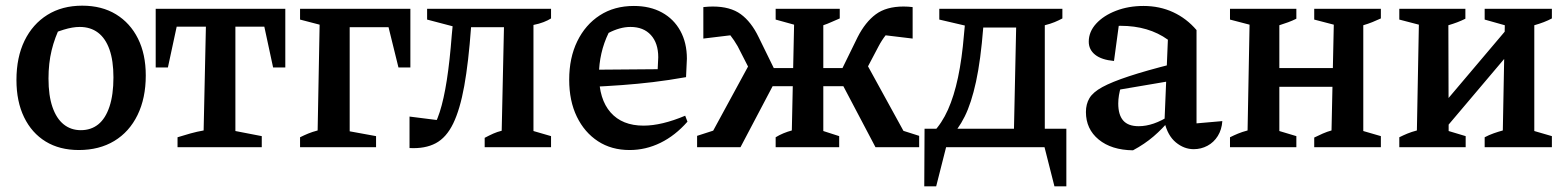

<svg xmlns="http://www.w3.org/2000/svg" viewBox="-20 -519 5526 677"><path d="M258 10Q190 10 141 -20Q92 -50 65 -105.5Q38 -161 38 -237Q38 -317 66.5 -375.5Q95 -434 147 -466.5Q199 -499 270 -499Q339 -499 389 -468.5Q439 -438 466.5 -383Q494 -328 494 -253Q494 -173 465 -113.5Q436 -54 383 -22Q330 10 258 10ZM265 -60Q301 -60 326.5 -80.5Q352 -101 366 -143Q380 -185 380 -246Q380 -305 366 -344.5Q352 -384 325.5 -404Q299 -424 261 -424Q236 -424 205 -414.5Q174 -405 130 -386L195 -431Q173 -387 162 -341.5Q151 -296 151 -242Q151 -182 165 -141.5Q179 -101 204.5 -80.5Q230 -60 265 -60Z M986 -488V-281H943L912 -425H810V-57L903 -39V0H606V-35Q628 -42 651.5 -48.5Q675 -55 698 -59L706 -425H603L572 -281H529V-488Z M1427 -488V-281H1385L1350 -423H1213V-56L1306 -39V0H1038V-35Q1052 -42 1066.5 -48Q1081 -54 1100 -59L1107 -432L1038 -450V-488Z M1424 3V-108L1543 -93L1496 -53Q1516 -79 1530.5 -124Q1545 -169 1555.5 -236.5Q1566 -304 1573 -396L1581 -479L1623 -414L1486 -450V-488H1923V-454Q1912 -447 1896.5 -441Q1881 -435 1861 -431V-57L1923 -39V0H1689V-33Q1706 -42 1719.5 -48Q1733 -54 1749 -58L1757 -423H1641Q1632 -299 1617 -216Q1602 -133 1578 -83.5Q1554 -34 1516.5 -14Q1479 6 1424 3Z M2200 10Q2136 10 2088.5 -21Q2041 -52 2014 -107.5Q1987 -163 1987 -238Q1987 -315 2015.5 -373.5Q2044 -432 2095 -465Q2146 -498 2215 -498Q2272 -498 2314 -475Q2356 -452 2379 -410Q2402 -368 2402 -312L2399 -247Q2337 -236 2282.5 -229.5Q2228 -223 2173 -219Q2118 -215 2054 -212L2055 -273L2299 -275L2301 -317Q2301 -367 2275 -395.5Q2249 -424 2203 -424Q2184 -424 2164.5 -418.5Q2145 -413 2126 -403Q2109 -368 2100.5 -330.5Q2092 -293 2092 -256Q2092 -169 2133 -122.5Q2174 -76 2249 -76Q2313 -76 2396 -111L2404 -90Q2361 -41 2309 -15.5Q2257 10 2200 10Z M2715 0V-35Q2728 -43 2742.5 -49Q2757 -55 2772 -59L2780 -432L2715 -450V-488H2941V-454Q2924 -447 2911 -441Q2898 -435 2883 -430V-57L2939 -39V0ZM2438 0V-40L2503 -61L2481 -33L2631 -309L2719 -243L2591 0ZM2648 -225 2581 -356Q2569 -377 2554.5 -395.5Q2540 -414 2529 -423L2576 -397L2460 -383V-494Q2469 -495 2477.5 -495.5Q2486 -496 2493 -496Q2555 -496 2592 -469Q2629 -442 2655 -388L2726 -243ZM2663 -215V-279H2816V-215ZM2849 -215V-279H2995V-215ZM3067 0 2939 -243 3027 -310 3178 -35 3155 -61 3221 -40V0ZM3009 -225 2933 -243 3004 -388Q3031 -441 3068 -468.5Q3105 -496 3166 -496Q3174 -496 3182 -495.5Q3190 -495 3198 -494V-383L3082 -397L3129 -423Q3118 -414 3103.5 -395.5Q3089 -377 3078 -356Z M3326 -30 3270 -52Q3301 -84 3322.5 -132Q3344 -180 3358 -246Q3372 -312 3379 -397L3382 -429L3292 -450V-488H3726V-454Q3713 -447 3698.5 -441Q3684 -435 3664 -430V-51H3555L3563 -422H3447Q3438 -307 3421.5 -231Q3405 -155 3381.5 -108Q3358 -61 3326 -30ZM3239 138 3240 -65H3740V138H3698L3663 0H3316L3281 138Z M4189 7Q4155 7 4126 -17Q4097 -41 4086 -89L4098 -379Q4030 -428 3931 -428Q3914 -428 3897 -426Q3880 -424 3864 -421L3928 -452L3908 -304Q3864 -308 3841.5 -326Q3819 -344 3819 -372Q3819 -407 3845 -435.5Q3871 -464 3915 -481Q3959 -498 4012 -498Q4069 -498 4116.5 -476Q4164 -454 4199 -413V-84L4290 -92Q4288 -62 4274 -39.5Q4260 -17 4237.5 -5Q4215 7 4189 7ZM3975 11Q3899 10 3854 -27Q3809 -64 3809 -124Q3809 -152 3821.5 -173Q3834 -194 3867 -212Q3900 -230 3960.5 -250Q4021 -270 4116 -294V-235L3898 -198L3933 -214Q3928 -199 3925.5 -183.5Q3923 -168 3923 -154Q3923 -114 3940.5 -94Q3958 -74 3995 -74Q4021 -74 4048.5 -83.5Q4076 -93 4107 -113V-99Q4079 -65 4047.5 -38Q4016 -11 3975 11Z M4614 0V-34Q4628 -41 4644 -48Q4660 -55 4675 -59L4683 -432L4614 -450V-488H4849V-454Q4834 -447 4819 -441Q4804 -435 4787 -430V-57L4849 -39V0ZM4317 0V-35Q4331 -42 4345.5 -48Q4360 -54 4379 -59L4386 -432L4317 -450V-488H4551V-453Q4537 -446 4522 -440.5Q4507 -435 4491 -430V-57L4551 -39V0ZM4442 -213V-279H4735V-213Z M5040 -23 5034 -110 5337 -468V-374ZM4914 0V-35Q4928 -42 4942.5 -48Q4957 -54 4976 -59L4983 -432L4914 -450V-488H5147V-453Q5133 -446 5118.5 -440.5Q5104 -435 5087 -430L5088 -57L5148 -39V0ZM5215 0V-35Q5230 -43 5247 -49Q5264 -55 5279 -59L5286 -430L5215 -450V-488H5452V-454Q5426 -440 5390 -430V-57L5452 -39V0Z"/></svg>

Font: Piazzolla 24pt SemiBold
Style: Regular
Weight: 600
Designer: Juan Pablo del Peral
Foundry: Huerta Tipografica
Version: Version 2.005